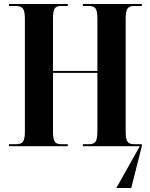

<svg xmlns="http://www.w3.org/2000/svg" viewBox="-20 -734 755 964"><path d="M25 0V-10H63Q85 -10 95 -22.5Q105 -35 105 -74V-639Q105 -679 94.5 -691.5Q84 -704 59 -704H25V-714H320V-704H286Q264 -704 255 -692Q246 -680 246 -641V-378H469V-640Q469 -679 459.5 -691.5Q450 -704 426 -704H396V-714H692V-704H652Q630 -704 620.5 -691.5Q611 -679 611 -640V-74Q611 -35 620.5 -22.5Q630 -10 652 -10H692V0L639 210H564L682 0H396V-10H427Q450 -10 459.5 -22.5Q469 -35 469 -76V-368H246V-74Q246 -35 255 -22.5Q264 -10 286 -10H320V0Z"/></svg>

Font: Noto Serif Display Condensed
Style: Bold
Weight: 700
Width: 3
Designer: Monotype Design Team
Foundry: Monotype Imaging Inc.
Version: Version 2.009